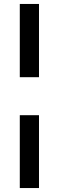

<svg xmlns="http://www.w3.org/2000/svg" viewBox="-20 -770 297 970"><path d="M80 -380V-750H177V-380ZM80 180V-188H177V180Z"/></svg>

Font: Mukta Mahee
Style: Bold
Weight: 700
Designer: Shuchita Grover, Noopur Datye, Girish Dalvi, Yashodeep Gholap
Foundry: Ek Type
Version: Version 2.538;PS 1.000;hotconv 16.6.51;makeotf.lib2.5.65220;